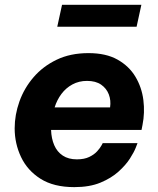

<svg xmlns="http://www.w3.org/2000/svg" viewBox="-20 -758 648 788"><path d="M284.8 10Q200.4 10 146.4 -24.2Q92.4 -58.4 66.3 -113.7Q40.2 -169 40.2 -231.2Q40.2 -286.6 59.7 -341.4Q79.2 -396.2 117.7 -441Q156.2 -485.8 212.6 -512.9Q269 -540 343.2 -540Q415 -540 462.4 -513.3Q509.8 -486.6 535.8 -443.1Q561.8 -399.6 568.4 -347.6Q575 -295.6 564.8 -244.8L560.8 -224.6H189.6Q190.8 -189.4 202.6 -162.1Q214.4 -134.8 237.7 -119.4Q261 -104 295.4 -104Q326 -104 346.4 -113.9Q366.8 -123.8 378.9 -137.3Q391 -150.8 396.3 -160.7Q401.6 -170.6 401.6 -170.6H544.4Q544.4 -170.6 537.3 -152.2Q530.2 -133.8 513.3 -107.3Q496.4 -80.8 466.5 -53.8Q436.6 -26.8 392.2 -8.4Q347.8 10 284.8 10ZM204.2 -317.2H431.8Q436 -345.8 426.6 -370.5Q417.2 -395.2 395 -410.6Q372.8 -426 337.2 -426Q304 -426 277.2 -411.5Q250.4 -397 232 -372.3Q213.6 -347.6 204.2 -317.2ZM540.6 -648.2H215L234.6 -738.2H560.2Z"/></svg>

Font: Be Vietnam Pro Variable Thin
Style: Italic
Weight: 100
Italic angle: -12°
Designer: Lam Bao, Tony Le, Vietanh Nguyen
Foundry: Yellow Type Foundry
Version: Version 1.002